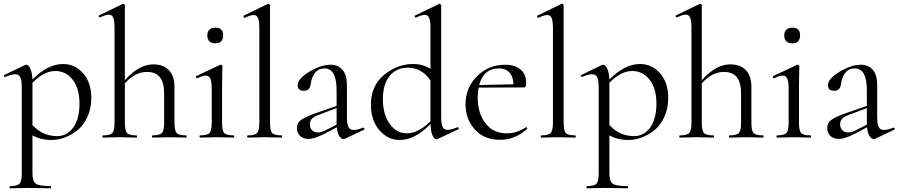

<svg xmlns="http://www.w3.org/2000/svg" viewBox="-20 -746 4871 1041"><path d="M322 -399Q386 -399 430.5 -349Q475 -299 475 -215Q475 -158 454 -112Q433 -66 400 -40Q367 -14 331 -0.5Q295 13 260 13Q201 13 156 -12V194Q156 237 174 250Q192 263 254 263Q257 263 257 269Q257 275 254 275Q237 275 194.5 274Q152 273 127 273Q108 273 76.5 274Q45 275 34 275Q32 275 32 269Q32 263 34 263Q74 263 86 250Q98 237 98 194V-276Q98 -328 79 -339.5Q60 -351 8 -329Q6 -328 3.5 -330Q1 -332 1 -335Q1 -338 3 -339L114 -393Q124 -398 133 -390.5Q142 -383 148.5 -363Q155 -343 156 -315Q239 -399 322 -399ZM290 -8Q343 -8 377 -54.5Q411 -101 411 -184Q411 -267 374 -314Q337 -361 280 -361Q218 -361 156 -297V-68Q211 -8 290 -8Z M989 -12Q992 -12 992 -6Q992 0 989 0Q978 0 947.5 -1Q917 -2 898 -2Q879 -2 848.5 -1Q818 0 807 0Q804 0 804 -6Q804 -12 807 -12Q846 -12 858 -25Q870 -38 870 -81V-240Q870 -356 778 -356Q711 -356 657 -294V-81Q657 -38 668.5 -25Q680 -12 720 -12Q723 -12 723 -6Q723 0 720 0Q709 0 678.5 -1Q648 -2 629 -2Q610 -2 579.5 -1Q549 0 538 0Q535 0 535 -6Q535 -12 538 -12Q577 -12 589 -25Q601 -38 601 -81V-598Q601 -651 584.5 -662.5Q568 -674 523 -652Q520 -651 517.5 -653.5Q515 -656 515 -659Q515 -662 518 -663L646 -725Q650 -726 653.5 -723Q657 -720 657 -717V-311Q733 -397 811 -397Q866 -397 896 -365.5Q926 -334 926 -274V-81Q926 -38 937.5 -25Q949 -12 989 -12Z M1148 -511Q1104 -511 1104 -555Q1104 -574 1115.5 -585Q1127 -596 1148 -596Q1190 -596 1190 -555Q1190 -511 1148 -511ZM1064 0Q1062 0 1062 -6Q1062 -12 1064 -12Q1104 -12 1116 -25Q1128 -38 1128 -81V-268Q1128 -320 1111 -332Q1094 -344 1050 -322Q1047 -321 1044.5 -323.5Q1042 -326 1042 -329Q1042 -332 1045 -334L1175 -395Q1178 -397 1182 -393.5Q1186 -390 1186 -387Q1186 -383 1185.5 -366.5Q1185 -350 1184.5 -323.5Q1184 -297 1184 -269V-81Q1184 -38 1195.5 -25Q1207 -12 1247 -12Q1250 -12 1250 -6Q1250 0 1247 0Q1236 0 1205.5 -1Q1175 -2 1156 -2Q1137 -2 1106 -1Q1075 0 1064 0Z M1323 0Q1320 0 1320 -6Q1320 -12 1323 -12Q1362 -12 1374 -25Q1386 -38 1386 -81V-597Q1386 -649 1369.5 -660.5Q1353 -672 1308 -650Q1305 -649 1302.5 -651.5Q1300 -654 1300 -657.5Q1300 -661 1303 -662L1433 -725Q1436 -727 1440 -723.5Q1444 -720 1444 -717V-81Q1444 -38 1455.5 -25Q1467 -12 1507 -12Q1510 -12 1510 -6Q1510 0 1507 0Q1497 0 1466 -1Q1435 -2 1415 -2Q1396 -2 1365 -1Q1334 0 1323 0Z M1949 -54Q1953 -55 1955.5 -50Q1958 -45 1954 -43L1851 6Q1836 13 1822.5 -4Q1809 -21 1806 -56L1744 -23Q1687 7 1654 7Q1623 7 1606.5 -9.5Q1590 -26 1590 -52Q1590 -79 1611 -95Q1632 -111 1685 -130L1805 -172V-255Q1805 -375 1740 -375Q1706 -375 1687.5 -350.5Q1669 -326 1665 -292Q1661 -254 1628 -254Q1594 -254 1594 -284Q1594 -319 1657 -357Q1720 -395 1773 -395Q1813 -395 1837 -367.5Q1861 -340 1861 -285V-108Q1861 -57 1880.5 -45.5Q1900 -34 1949 -54ZM1744 -39 1805 -70V-76V-160L1702 -121Q1660 -106 1660 -73Q1660 -52 1672 -40Q1684 -28 1704 -28Q1720 -28 1744 -39Z M2460 -56Q2462 -57 2464.5 -55Q2467 -53 2467 -50Q2467 -47 2465 -45L2354 7Q2345 12 2336 4.5Q2327 -3 2321 -23.5Q2315 -44 2314 -73Q2230 13 2147 13Q2083 13 2037 -40Q1991 -93 1991 -178Q1991 -282 2063 -340.5Q2135 -399 2220 -399Q2271 -399 2314 -373V-597Q2314 -650 2297.5 -661.5Q2281 -673 2236 -651Q2233 -650 2230.5 -652.5Q2228 -655 2228 -658Q2228 -661 2231 -662L2361 -725Q2365 -726 2368.5 -723Q2372 -720 2372 -717V-109Q2372 -56 2391 -45.5Q2410 -35 2460 -56ZM2186 -23Q2248 -23 2314 -89V-310Q2266 -379 2192 -379Q2129 -379 2092.5 -334.5Q2056 -290 2056 -208Q2056 -125 2093 -74Q2130 -23 2186 -23Z M2831 -56Q2832 -57 2834.5 -55.5Q2837 -54 2838 -51.5Q2839 -49 2838 -47Q2772 12 2692 12Q2604 12 2554 -44.5Q2504 -101 2504 -180Q2504 -270 2566 -332.5Q2628 -395 2719 -395Q2773 -395 2803 -368.5Q2833 -342 2833 -296Q2833 -272 2821 -272L2575 -271Q2570 -244 2570 -219Q2570 -132 2612 -77.5Q2654 -23 2727 -23Q2783 -23 2831 -56ZM2685 -375Q2602 -375 2578 -285L2764 -289Q2763 -330 2742 -352.5Q2721 -375 2685 -375Z M2915 0Q2912 0 2912 -6Q2912 -12 2915 -12Q2954 -12 2966 -25Q2978 -38 2978 -81V-597Q2978 -649 2961.5 -660.5Q2945 -672 2900 -650Q2897 -649 2894.5 -651.5Q2892 -654 2892 -657.5Q2892 -661 2895 -662L3025 -725Q3028 -727 3032 -723.5Q3036 -720 3036 -717V-81Q3036 -38 3047.5 -25Q3059 -12 3099 -12Q3102 -12 3102 -6Q3102 0 3099 0Q3089 0 3058 -1Q3027 -2 3007 -2Q2988 -2 2957 -1Q2926 0 2915 0Z M3450 -399Q3514 -399 3558.5 -349Q3603 -299 3603 -215Q3603 -158 3582 -112Q3561 -66 3528 -40Q3495 -14 3459 -0.5Q3423 13 3388 13Q3329 13 3284 -12V194Q3284 237 3302 250Q3320 263 3382 263Q3385 263 3385 269Q3385 275 3382 275Q3365 275 3322.5 274Q3280 273 3255 273Q3236 273 3204.5 274Q3173 275 3162 275Q3160 275 3160 269Q3160 263 3162 263Q3202 263 3214 250Q3226 237 3226 194V-276Q3226 -328 3207 -339.5Q3188 -351 3136 -329Q3134 -328 3131.5 -330Q3129 -332 3129 -335Q3129 -338 3131 -339L3242 -393Q3252 -398 3261 -390.5Q3270 -383 3276.5 -363Q3283 -343 3284 -315Q3367 -399 3450 -399ZM3418 -8Q3471 -8 3505 -54.5Q3539 -101 3539 -184Q3539 -267 3502 -314Q3465 -361 3408 -361Q3346 -361 3284 -297V-68Q3339 -8 3418 -8Z M4117 -12Q4120 -12 4120 -6Q4120 0 4117 0Q4106 0 4075.5 -1Q4045 -2 4026 -2Q4007 -2 3976.5 -1Q3946 0 3935 0Q3932 0 3932 -6Q3932 -12 3935 -12Q3974 -12 3986 -25Q3998 -38 3998 -81V-240Q3998 -356 3906 -356Q3839 -356 3785 -294V-81Q3785 -38 3796.5 -25Q3808 -12 3848 -12Q3851 -12 3851 -6Q3851 0 3848 0Q3837 0 3806.5 -1Q3776 -2 3757 -2Q3738 -2 3707.5 -1Q3677 0 3666 0Q3663 0 3663 -6Q3663 -12 3666 -12Q3705 -12 3717 -25Q3729 -38 3729 -81V-598Q3729 -651 3712.5 -662.5Q3696 -674 3651 -652Q3648 -651 3645.5 -653.5Q3643 -656 3643 -659Q3643 -662 3646 -663L3774 -725Q3778 -726 3781.5 -723Q3785 -720 3785 -717V-311Q3861 -397 3939 -397Q3994 -397 4024 -365.5Q4054 -334 4054 -274V-81Q4054 -38 4065.5 -25Q4077 -12 4117 -12Z M4276 -511Q4232 -511 4232 -555Q4232 -574 4243.5 -585Q4255 -596 4276 -596Q4318 -596 4318 -555Q4318 -511 4276 -511ZM4192 0Q4190 0 4190 -6Q4190 -12 4192 -12Q4232 -12 4244 -25Q4256 -38 4256 -81V-268Q4256 -320 4239 -332Q4222 -344 4178 -322Q4175 -321 4172.5 -323.5Q4170 -326 4170 -329Q4170 -332 4173 -334L4303 -395Q4306 -397 4310 -393.5Q4314 -390 4314 -387Q4314 -383 4313.5 -366.5Q4313 -350 4312.5 -323.5Q4312 -297 4312 -269V-81Q4312 -38 4323.5 -25Q4335 -12 4375 -12Q4378 -12 4378 -6Q4378 0 4375 0Q4364 0 4333.5 -1Q4303 -2 4284 -2Q4265 -2 4234 -1Q4203 0 4192 0Z M4824 -54Q4828 -55 4830.5 -50Q4833 -45 4829 -43L4726 6Q4711 13 4697.5 -4Q4684 -21 4681 -56L4619 -23Q4562 7 4529 7Q4498 7 4481.5 -9.5Q4465 -26 4465 -52Q4465 -79 4486 -95Q4507 -111 4560 -130L4680 -172V-255Q4680 -375 4615 -375Q4581 -375 4562.5 -350.5Q4544 -326 4540 -292Q4536 -254 4503 -254Q4469 -254 4469 -284Q4469 -319 4532 -357Q4595 -395 4648 -395Q4688 -395 4712 -367.5Q4736 -340 4736 -285V-108Q4736 -57 4755.5 -45.5Q4775 -34 4824 -54ZM4619 -39 4680 -70V-76V-160L4577 -121Q4535 -106 4535 -73Q4535 -52 4547 -40Q4559 -28 4579 -28Q4595 -28 4619 -39Z"/></svg>

Font: Cormorant
Style: Regular
Weight: 400
Designer: Christian Thalmann (Catharsis Fonts)
Version: Version 1.000;PS 001.000;hotconv 1.0.70;makeotf.lib2.5.58329